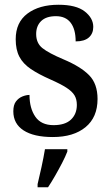

<svg xmlns="http://www.w3.org/2000/svg" viewBox="-20 -566 468 807"><path d="M202 10Q122 10 79 -18Q36 -46 36 -98Q36 -125 47 -139.5Q58 -154 74 -160.5Q90 -167 104 -167Q104 -111 128.5 -75.5Q153 -40 205 -40Q254 -40 278.5 -63.5Q303 -87 303 -125Q303 -149 293 -165.5Q283 -182 259 -197.5Q235 -213 192 -232Q142 -254 109.5 -276Q77 -298 61.5 -327.5Q46 -357 46 -401Q46 -472 95.5 -509Q145 -546 226 -546Q300 -546 336 -518Q372 -490 372 -453Q372 -425 353.5 -408.5Q335 -392 298 -392Q298 -443 277 -470.5Q256 -498 215 -498Q174 -498 153 -477.5Q132 -457 132 -423Q132 -385 158 -364Q184 -343 248 -316Q319 -286 354.5 -250Q390 -214 390 -150Q390 -73 339.5 -31.5Q289 10 202 10ZM138 208Q146 175 154.5 136Q163 97 169 61H263V71Q255 92 241 119Q227 146 211.5 173Q196 200 182 221H138Z"/></svg>

Font: Noto Serif Bengali SemiCondensed Medium
Style: Regular
Weight: 500
Width: 4
Designer: Juan Bruce, Universal Thirst, Indian Type Foundry and the Monotype Design Team.
Foundry: Monotype Imaging Inc.
Version: Version 2.003; ttfautohint (v1.8.4.7-5d5b)